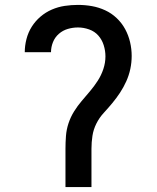

<svg xmlns="http://www.w3.org/2000/svg" viewBox="-20 -763 640 783"><path d="M247 0V-156Q247 -182 249 -208.5Q251 -235 259.5 -260.5Q268 -286 282 -308.5Q296 -331 313 -351Q330 -371 347 -391Q364 -411 378.5 -433.5Q393 -456 401.5 -481.5Q410 -507 410 -533Q410 -556 403 -578.5Q396 -601 381 -618Q366 -635 343.5 -643Q321 -651 298 -651Q277 -651 256.5 -645Q236 -639 220 -625Q204 -611 196 -591Q188 -571 188 -550H81Q81 -577 88 -604Q95 -631 109.5 -654Q124 -677 145 -695Q166 -713 191.5 -724Q217 -735 244 -739Q271 -743 298 -743Q327 -743 355 -738Q383 -733 409 -721Q435 -709 456 -689Q477 -669 490.5 -644Q504 -619 510.5 -591Q517 -563 517 -535Q517 -508 511.5 -482Q506 -456 495 -431.5Q484 -407 469.5 -385Q455 -363 438 -342.5Q421 -322 403 -302.5Q385 -283 373 -259Q361 -235 357 -209Q353 -183 353 -156V0Z"/></svg>

Font: Zed Mono Semibold Extended
Style: Regular
Weight: 600
Width: 7
Monospace: yes
Designer: Belleve Invis
Foundry: Belleve Invis
Version: Version 1.0.0; ttfautohint (v1.8.4)